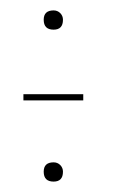

<svg xmlns="http://www.w3.org/2000/svg" viewBox="-20 -426 225 369"><path d="M25 -233V-245H140V-233ZM83 -77Q64 -77 64 -96Q64 -114 83 -114Q90.5 -114 95.8 -108.8Q101 -103.5 101 -96Q101 -77 83 -77ZM83 -369Q64 -369 64 -388Q64 -406 83 -406Q90.5 -406 95.8 -400.8Q101 -395.5 101 -388Q101 -369 83 -369Z"/></svg>

Font: Anybody UltraExpanded Thin
Style: Regular
Weight: 100
Width: 9
Designer: Tyler Finck
Foundry: Etcetera Type Company
Version: Version 1.010; ttfautohint (v1.8.3) -l 8 -r 50 -G 200 -x 14 